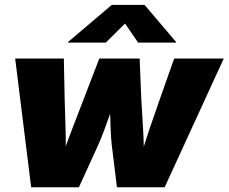

<svg xmlns="http://www.w3.org/2000/svg" viewBox="-20 -789 963 809"><path d="M111.3 0 43.9 -542.5H249L252.4 -375Q253.9 -316.4 256.1 -251.2Q258.3 -186 255.4 -111.3H236.3Q260.7 -186 286.4 -251.5Q312 -316.9 334 -375L398.4 -542.5H568.4L575.2 -375Q578.1 -316.4 582.5 -251.2Q586.9 -186 585.9 -111.3H567.9Q589.4 -186 611.8 -251.2Q634.3 -316.4 654.8 -375L713.9 -542.5H922.9L673.8 0H472.7L450.7 -179.7Q447.8 -205.6 446.3 -242.2Q444.8 -278.8 443.8 -316.4Q442.9 -354 440.4 -381.8H471.7Q460 -354 446.5 -316.4Q433.1 -278.8 419.7 -242.2Q406.2 -205.6 394.5 -179.7L312.5 0ZM425.8 -609.4H266.1L266.6 -611.8L451.2 -768.6H588.9L722.2 -611.8L721.7 -609.4H562L506.8 -689.9Z"/></svg>

Font: Inter 16pt Black
Style: Italic
Weight: 900
Italic angle: -9.3988°
Version: Version 4.001;git-66647c0bb